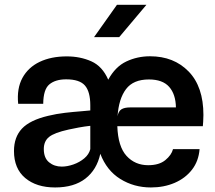

<svg xmlns="http://www.w3.org/2000/svg" viewBox="-20 -798 922 824"><path d="M216.5 6.5Q136.5 6.5 88.2 -34Q40 -74.5 40 -150Q40 -209.5 74.2 -246Q108.5 -282.5 187 -301Q222 -309.5 259 -313.8Q296 -318 325.5 -320.2Q355 -322.5 367.5 -324V-346Q367.5 -404.5 344.5 -431Q321.5 -457.5 264 -457.5Q218 -457.5 192 -436Q166 -414.5 165.5 -352.5H58Q51.5 -418 76.2 -463.5Q101 -509 150.2 -532.5Q199.5 -556 266.5 -556Q324.5 -556 372 -534.8Q419.5 -513.5 444.5 -456Q475 -512 522.2 -534.2Q569.5 -556.5 624 -556.5Q726 -556.5 789.5 -491.2Q853 -426 853 -304.5Q853 -288 852 -276Q851 -264 850.5 -256.5H483.5Q486.5 -169 523 -129Q559.5 -89 616 -89Q663 -89 689.5 -110.8Q716 -132.5 722.5 -158H836.5Q832.5 -106.5 804 -69.8Q775.5 -33 729.5 -13.2Q683.5 6.5 627.5 6.5Q555 6.5 496.5 -29.8Q438 -66 410.5 -138Q395.5 -69.5 346.5 -31.5Q297.5 6.5 216.5 6.5ZM484.5 -299Q488 -320.5 501 -328.8Q514 -337 538.5 -337H735Q734 -393.5 706 -425.2Q678 -457 619 -457Q552 -457 520.8 -415.5Q489.5 -374 484.5 -299ZM245 -83Q268.5 -83 295 -92.2Q321.5 -101.5 341.8 -118.5Q362 -135.5 367.5 -158V-258Q344 -255.5 318.2 -250.8Q292.5 -246 274.5 -242Q213 -228.5 190.5 -210.2Q168 -192 168 -158.5Q168 -120 190.5 -101.5Q213 -83 245 -83ZM383.5 -638.5 482 -777.5H608.5L491.5 -638.5Z"/></svg>

Font: Spline Sans Medium
Style: Regular
Weight: 500
Designer: Eben Sorkin, Mirko Velimirovic
Foundry: Sorkin Type
Version: Version 1.000; ttfautohint (v1.8.3)